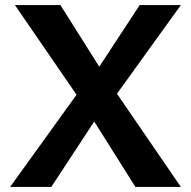

<svg xmlns="http://www.w3.org/2000/svg" viewBox="-20 -740 756 760"><path d="M516 0 353 -259 183 0H20L283 -365L39 -720H219L373 -476L533 -720H696L443 -369L696 0Z"/></svg>

Font: Instrument Sans
Style: Bold
Weight: 700
Designer: Rodrigo Fuenzalida
Foundry: fragTYPE
Version: Version 1.000; ttfautohint (v1.8.4.7-5d5b);gftools[0.9.28]